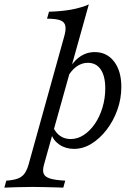

<svg xmlns="http://www.w3.org/2000/svg" viewBox="-114 -661 620 867"><path d="M-94.4 186.3 -85.5 154.8Q-52.4 152.4 -33.5 145.2Q-14.5 137.9 -3.6 123Q7.3 108.1 14.5 83.9L175.8 -496Q184.7 -526.6 181 -544.4Q177.4 -562.1 158.1 -569.4Q138.7 -576.6 98.4 -576.6L107.3 -608.1Q163.7 -609.7 208.1 -617.7Q252.4 -625.8 287.1 -641.1L84.7 82.3Q77.4 108.1 83.1 123Q88.7 137.9 112.1 145.2Q135.5 152.4 180.6 154.8L171.8 186.3Q158.9 185.5 136.3 185.1Q113.7 184.7 87.1 183.9Q60.5 183.1 33.9 183.1Q-4.8 183.1 -40.3 184.3Q-75.8 185.5 -94.4 186.3ZM220.2 11.3Q182.3 11.3 154 -8.1Q125.8 -27.4 116.1 -59.7L126.6 -85.5Q138.7 -59.7 158.9 -46.4Q179 -33.1 204.8 -33.1Q236.3 -33.1 264.5 -51.6Q292.7 -70.2 314.5 -102Q336.3 -133.9 348.8 -175.4Q361.3 -216.9 361.3 -262.1Q361.3 -317.7 340.7 -347.6Q320.2 -377.4 282.3 -377.4Q254 -377.4 229.4 -358.9Q204.8 -340.3 187.1 -305.6L187.9 -332.3Q210.5 -377.4 242.3 -401.6Q274.2 -425.8 313.7 -425.8Q368.5 -425.8 401.2 -383.1Q433.9 -340.3 433.9 -268.5Q433.9 -215.3 416.1 -165.3Q398.4 -115.3 367.7 -75.4Q337.1 -35.5 299.2 -12.1Q261.3 11.3 220.2 11.3Z"/></svg>

Font: Playfair 5pt SemiExpanded Light 12pt
Style: Italic
Weight: 300
Italic angle: -15.6°
Version: Version 2.000;gftools[0.9.28]